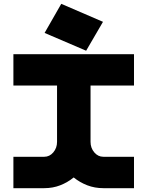

<svg xmlns="http://www.w3.org/2000/svg" viewBox="-20 -983 770 1003"><path d="M211 -164Q239 -164 258.5 -187Q278 -210 278 -242V-536H50V-700H680V-536H453V-242Q453 -210 472.5 -187Q492 -164 520 -164H680V0H520Q475 0 436 -15Q397 -30 365 -56Q333 -30 294.5 -15Q256 0 211 0H50V-164ZM300 -963 518 -869 430 -718 213 -811Z"/></svg>

Font: Aoudax Cyrillic
Style: Regular
Weight: 400
Designer: William Zhang
Foundry: William Zhang
Version: Version 1.00 June 4, 2021, initial release